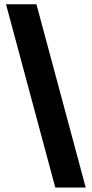

<svg xmlns="http://www.w3.org/2000/svg" viewBox="-20 -760 424 887"><path d="M7.8 -740.2H148.4L376 106.4H235.4Z"/></svg>

Font: Pretendard JP ExtraBold
Style: Regular
Weight: 800
Designer: Base glyphs from Inter by Rasmus Andersson; Hangeul glyphs from Noto Sans CJK(Source Han Sans) by Jang Soo-young and Kan
Foundry: Kil Hyung-jin
Version: Version 1.309